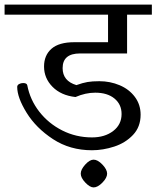

<svg xmlns="http://www.w3.org/2000/svg" viewBox="-33 -670 682 837"><path d="M42 -291Q42 -299 50 -303.5Q58 -308 68 -308Q84 -308 86 -298Q98 -235 138 -183.5Q178 -132 238 -101.5Q298 -71 368 -71Q424 -71 460.5 -99Q497 -127 497 -173Q497 -215 466 -240.5Q435 -266 382 -266Q340 -266 296 -247Q233 -254 196 -291.5Q159 -329 159 -380Q159 -429 191.5 -457.5Q224 -486 291 -486H438V-606H-13V-650H629V-606H521V-437H316Q240 -437 240 -373Q240 -317 300 -299Q328 -309 348.5 -312.5Q369 -316 400 -316Q447 -316 488.5 -298.5Q530 -281 555 -247.5Q580 -214 580 -170Q580 -117 547 -82Q514 -47 465 -31Q416 -15 368 -15Q272 -15 198 -63.5Q124 -112 83 -178.5Q42 -245 42 -291ZM319 87Q319 69 338.5 47.5Q358 26 375 26Q393 26 413.5 47.5Q434 69 434 87Q434 105 413.5 126Q393 147 375 147Q359 147 339 126Q319 105 319 87Z"/></svg>

Font: Kurale
Style: Regular
Weight: 400
Designer: Eduardo Rodriguez Tunni
Foundry: Eduardo Rodriguez Tunni
Version: Version 2.000